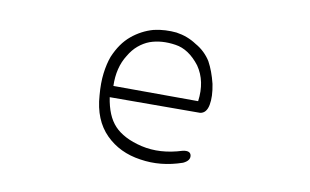

<svg xmlns="http://www.w3.org/2000/svg" viewBox="-57 -586 1114 689"><g transform="rotate(10 500.0 -242.0)"><path d="M340 -209Q345 -176 355.5 -150.5Q366 -125 383 -107Q399 -90 424 -77Q449 -64 483 -56Q552 -40 631 -65Q658 -71 662 -54Q666 -35 640 -23Q562 4 487 -8Q410 -19 360 -69Q309 -120 303 -209Q299 -254 303.5 -289.5Q308 -325 318 -352Q329 -378 343 -398Q357 -418 375 -433Q410 -462 453 -474Q474 -479 495.5 -480Q517 -481 536 -479Q577 -473 610 -451Q628 -441 642 -427.5Q656 -414 666 -398Q684 -365 695 -320Q704 -275 698 -244Q692 -213 669 -210ZM655 -250Q665 -324 629 -376Q589 -428 540 -435Q488 -443 446 -428Q425 -420 406.5 -404.5Q388 -389 374 -365Q344 -318 346 -251Z"/></g></svg>

Font: Yomogi
Style: Regular
Weight: 400
Designer: satsuyako
Foundry: satsuyako
Version: Version 3.100